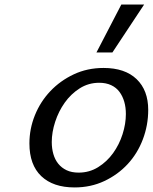

<svg xmlns="http://www.w3.org/2000/svg" viewBox="-20 -810 670 842"><path d="M109 -181Q109 -245 133 -304.5Q157 -364 200.5 -410Q244 -456 303.5 -484Q363 -512 434 -512Q528 -512 579 -463Q630 -414 630 -328Q630 -261 606.5 -199Q583 -137 540 -90.5Q497 -44 437.5 -16Q378 12 307 12Q213 12 161 -37.5Q109 -87 109 -181ZM207 -187Q207 -159 214 -134.5Q221 -110 235.5 -92Q250 -74 272 -63.5Q294 -53 325 -53Q372 -53 410.5 -77Q449 -101 476 -138.5Q503 -176 517.5 -221.5Q532 -267 532 -310Q532 -339 525 -363.5Q518 -388 504 -407Q490 -426 467.5 -436.5Q445 -447 415 -447Q368 -447 329.5 -422.5Q291 -398 264 -360Q237 -322 222 -276Q207 -230 207 -187ZM473 -580H403L512 -790H612Z"/></svg>

Font: Perun
Style: Italic
Weight: 400
Italic angle: -12°
Foundry: Copyright (c) Stefan Peev, Context Ltd, 2016
Version: Version 1.027